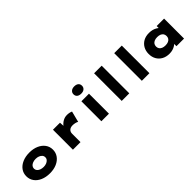

<svg xmlns="http://www.w3.org/2000/svg" viewBox="293 -2229 3637 3637"><g transform="rotate(-45 2111.0 -410.5)"><path d="M460 10Q355 10 273.5 -25.5Q192 -61 147 -124Q102 -187 102 -268Q102 -350 147 -412.5Q192 -475 273.5 -510.5Q355 -546 460 -546Q566 -546 646 -510.5Q726 -475 771.5 -412.5Q817 -350 817 -268Q817 -187 771.5 -124Q726 -61 646 -25.5Q566 10 460 10ZM461 -160Q503 -160 537 -173.5Q571 -187 592 -211.5Q613 -236 612 -268Q613 -301 592 -325.5Q571 -350 537 -363.5Q503 -377 461 -377Q418 -377 382.5 -363.5Q347 -350 327 -325.5Q307 -301 307 -268Q307 -236 327 -211.5Q347 -187 382.5 -173.5Q418 -160 461 -160Z M1083 0V-535H1271L1283 -338L1223 -342Q1239 -399 1275 -445.5Q1311 -492 1361 -519Q1411 -546 1467 -546Q1499 -546 1529 -540Q1559 -534 1582 -523L1526 -302Q1509 -315 1474.5 -323.5Q1440 -332 1405 -332Q1374 -332 1351 -323.5Q1328 -315 1313.5 -299.5Q1299 -284 1292.5 -265.5Q1286 -247 1286 -226V0Z M1845 0V-535H2048V0ZM1947 -639Q1893 -639 1862.5 -664Q1832 -689 1832 -735Q1832 -777 1863 -804Q1894 -831 1947 -831Q2001 -831 2031.5 -806Q2062 -781 2062 -735Q2062 -693 2031.5 -666Q2001 -639 1947 -639Z M2390 0V-740H2593V0Z M2929 0V-740H3132V0Z M3665 9Q3577 9 3513 -26.5Q3449 -62 3414 -124Q3379 -186 3379 -267Q3379 -349 3414.5 -412Q3450 -475 3513.5 -510.5Q3577 -546 3665 -546Q3714 -546 3754.5 -535Q3795 -524 3826 -505.5Q3857 -487 3878 -465Q3899 -443 3907 -423L3861 -417V-535H4060V0H3856V-145L3898 -131Q3893 -104 3873 -79Q3853 -54 3822.5 -34.5Q3792 -15 3752 -3Q3712 9 3665 9ZM3720 -156Q3765 -156 3796.5 -169.5Q3828 -183 3844.5 -208Q3861 -233 3861 -267Q3861 -303 3844.5 -328Q3828 -353 3796.5 -366.5Q3765 -380 3720 -380Q3676 -380 3644 -366.5Q3612 -353 3595 -328Q3578 -303 3578 -267Q3578 -233 3595 -208Q3612 -183 3644 -169.5Q3676 -156 3720 -156Z"/></g></svg>

Font: Lexend Peta Black
Style: Regular
Weight: 900
Version: Version 1.007